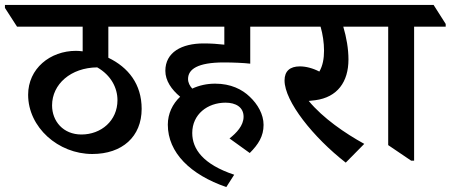

<svg xmlns="http://www.w3.org/2000/svg" viewBox="-72 -644 1826 778"><path d="M302 -20C423 -20 502 -90 502 -203C502 -303 448 -371 367 -410V-536H593V-547L543 -624H-52V-612L-3 -536H263V-436C254 -437 245 -438 236 -438C131 -438 42 -366 42 -260C42 -128 164 -20 302 -20ZM139 -217C139 -303 215 -370 322 -371C378 -339 404 -288 404 -238C404 -155 338 -99 258 -99C184 -99 139 -153 139 -217Z M845 114 877 64C751 22 707 -40 707 -105C707 -181 769 -228 842 -228C883 -228 915 -210 915 -171C915 -135 886 -105 858 -83L940 -24C975 -59 996 -92 996 -138C996 -181 972 -222 940 -252C909 -282 863 -305 800 -305C766 -305 735 -298 707 -285C697 -296 690 -309 690 -324C690 -363 728 -391 835 -391C873 -391 917 -389 942 -386V-536H1078V-547L1029 -624H488V-612L537 -536H837V-463C811 -466 784 -468 753 -468C664 -468 598 -432 598 -357C598 -317 623 -281 658 -252C627 -223 608 -183 608 -139C608 -25 700 64 845 114Z M1329 15 1404 -61C1326 -104 1237 -165 1179 -235C1187 -236 1196 -237 1206 -238C1295 -250 1340 -312 1340 -403C1340 -446 1332 -492 1319 -536H1476V-547L1427 -624H974V-612L1023 -536H1227C1236 -505 1241 -470 1241 -439C1241 -407 1236 -378 1222 -354C1195 -368 1167 -375 1143 -375C1103 -375 1081 -356 1081 -318C1081 -233 1198 -87 1329 15Z M1594 7H1606V-536H1734V-547L1685 -624H1372V-612L1421 -536H1501V-56Z"/></svg>

Font: Noto Serif Devanagari SemiBold
Style: Regular
Weight: 600
Designer: Universal Thirst, Indian Type Foundry and the Monotype Design Team
Foundry: Monotype Imaging Inc.
Version: Version 2.004